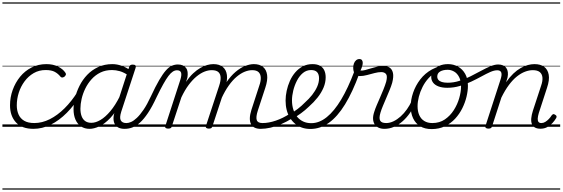

<svg xmlns="http://www.w3.org/2000/svg" viewBox="-20 -1050 4659 1590"><path d="M258 17Q161 17 112 -36.5Q63 -90 63 -178Q63 -244 85 -305Q107 -366 146.5 -414.5Q186 -463 241.5 -491Q297 -519 364 -519Q420 -519 461 -498.5Q502 -478 522 -447Q528 -438 525.5 -431Q523 -424 514 -415Q503 -408 495 -408Q487 -408 480 -416Q461 -440 433.5 -455Q406 -470 358 -470Q303 -470 259 -444.5Q215 -419 183.5 -376.5Q152 -334 135.5 -282.5Q119 -231 119 -177Q119 -136 133.5 -102.5Q148 -69 180 -50Q212 -31 265 -31Q275 -31 279.5 -23.5Q284 -16 283 -6.5Q282 3 275.5 10Q269 17 258 17ZM0 510H524V520H0ZM0 -20H524V0H0ZM0 -505H524V-500H0ZM0 -1030H524V-1020H0Z M256 17Q247 17 242.5 10Q238 3 238.5 -6.5Q239 -16 245.5 -23.5Q252 -31 263 -31Q329 -31 392.5 -63Q456 -95 514.5 -153Q573 -211 622 -289Q628 -297 637 -295Q646 -293 652 -285.5Q658 -278 651 -268Q597 -180 533.5 -116Q470 -52 400 -17.5Q330 17 256 17ZM524 510V520ZM524 -20V0ZM524 -505V-500ZM524 -1030V-1020Z M722 17Q681 17 651 -3Q621 -23 605 -59.5Q589 -96 589 -146Q589 -190 601.5 -240.5Q614 -291 639 -340.5Q664 -390 702 -430Q740 -470 792.5 -494.5Q845 -519 911 -519Q949 -519 988.5 -505Q1028 -491 1059 -467L1047 -423Q1006 -451 972.5 -460.5Q939 -470 908 -470Q854 -470 812 -449.5Q770 -429 738.5 -394Q707 -359 686.5 -317Q666 -275 656 -231.5Q646 -188 646 -150Q646 -114 656 -87.5Q666 -61 686 -47Q706 -33 737 -33Q772 -33 812 -56.5Q852 -80 893.5 -129Q935 -178 973 -254L986 -214Q942 -124 894 -73.5Q846 -23 801.5 -3Q757 17 722 17ZM1011 17Q982 17 961.5 7Q941 -3 930.5 -22.5Q920 -42 920 -69Q920 -96 931 -130L1049 -494Q1053 -506 1059.5 -510.5Q1066 -515 1079 -515Q1097 -515 1102 -507.5Q1107 -500 1103 -488L984 -125Q968 -74 980.5 -52.5Q993 -31 1026 -31Q1035 -31 1039 -23.5Q1043 -16 1041.5 -7Q1040 2 1032.5 9.5Q1025 17 1011 17ZM524 510H1159V520H524ZM524 -20H1159V0H524ZM524 -505H1159V-500H524ZM524 -1030H1159V-1020H524Z M1013 17Q1004 17 1000 9.5Q996 2 998.5 -7Q1001 -16 1008.5 -23.5Q1016 -31 1028 -31Q1045 -31 1066.5 -40.5Q1088 -50 1113.5 -74Q1139 -98 1168.5 -141Q1198 -184 1229 -251Q1268 -335 1298.5 -387Q1329 -439 1354 -467Q1379 -495 1403 -505.5Q1427 -516 1453 -516Q1463 -516 1466 -509Q1469 -502 1466.5 -492.5Q1464 -483 1458.5 -475.5Q1453 -468 1445 -468Q1428 -468 1411 -457Q1394 -446 1375 -421Q1356 -396 1332 -353Q1308 -310 1277 -246Q1240 -166 1205.5 -114.5Q1171 -63 1139 -34.5Q1107 -6 1076 5.5Q1045 17 1013 17ZM1159 510H1259V520H1159ZM1159 -20H1259V0H1159ZM1159 -505H1259V-500H1159ZM1159 -1030H1259V-1020H1159Z M1372 15Q1360 15 1352.5 10Q1345 5 1349 -6L1473 -388Q1486 -429 1479.5 -448.5Q1473 -468 1446 -468Q1435 -468 1430.5 -475.5Q1426 -483 1427 -492.5Q1428 -502 1435 -509Q1442 -516 1453 -516Q1476 -516 1492.5 -509Q1509 -502 1520 -488Q1531 -474 1533.5 -454Q1536 -434 1532 -408L1521 -372Q1549 -414 1579 -442Q1609 -470 1638.5 -487Q1668 -504 1695.5 -511.5Q1723 -519 1747 -519Q1796 -519 1824.5 -496Q1853 -473 1859 -429.5Q1865 -386 1844 -323L1739 -4Q1736 6 1730 10.5Q1724 15 1709 15Q1697 15 1689.5 10Q1682 5 1685 -6L1795 -340Q1808 -379 1807 -408Q1806 -437 1788.5 -453Q1771 -469 1733 -469Q1704 -469 1672.5 -456.5Q1641 -444 1608 -417Q1575 -390 1543 -347.5Q1511 -305 1482 -244L1403 -4Q1401 6 1394 10.5Q1387 15 1372 15ZM2139 17Q2109 17 2088.5 7Q2068 -3 2058 -23.5Q2048 -44 2049 -73Q2050 -102 2062 -140L2127 -340Q2141 -379 2139.5 -408Q2138 -437 2121 -453Q2104 -469 2068 -469Q2039 -469 2006.5 -456Q1974 -443 1940.5 -415Q1907 -387 1875 -342.5Q1843 -298 1814 -235H1789Q1817 -313 1854 -367Q1891 -421 1931 -455Q1971 -489 2010.5 -504Q2050 -519 2082 -519Q2130 -519 2158 -496Q2186 -473 2192 -429.5Q2198 -386 2177 -323L2115 -134Q2098 -81 2106 -56Q2114 -31 2154 -31Q2163 -31 2167 -23.5Q2171 -16 2169.5 -7Q2168 2 2160.5 9.5Q2153 17 2139 17ZM1259 510H2286V520H1259ZM1259 -20H2286V0H1259ZM1259 -505H2286V-500H1259ZM1259 -1030H2286V-1020H1259Z M2139 17Q2127 17 2123 9.5Q2119 2 2122 -7Q2125 -16 2134 -23.5Q2143 -31 2155 -31Q2205 -31 2264 -51Q2323 -71 2383 -110Q2390 -115 2397 -111.5Q2404 -108 2408 -100.5Q2412 -93 2411 -84.5Q2410 -76 2403 -72Q2355 -42 2308.5 -22Q2262 -2 2219 7.5Q2176 17 2139 17ZM2286 510V520ZM2286 -20V0ZM2286 -505V-500ZM2286 -1030V-1020Z M2380 -105Q2414 -124 2446 -148.5Q2478 -173 2504 -200Q2539 -231 2565 -264Q2591 -297 2606.5 -332Q2622 -367 2622 -402Q2622 -435 2606 -452.5Q2590 -470 2556 -470Q2546 -470 2541.5 -477Q2537 -484 2538.5 -494Q2540 -504 2547.5 -511.5Q2555 -519 2568 -519Q2607 -519 2631 -505Q2655 -491 2666 -466.5Q2677 -442 2677 -410Q2677 -367 2659.5 -325Q2642 -283 2610.5 -243Q2579 -203 2537 -166Q2507 -137 2472 -111.5Q2437 -86 2400 -65ZM2286 510H2730V520H2286ZM2286 -20H2730V0H2286ZM2286 -505H2730V-500H2286ZM2286 -1030H2730V-1020H2286Z M2550 18Q2513 18 2481 7Q2449 -4 2424 -25Q2399 -46 2381 -75Q2363 -104 2354 -140Q2345 -176 2345 -217Q2345 -256 2354 -298Q2363 -340 2380.5 -379.5Q2398 -419 2425 -450.5Q2452 -482 2487.5 -500.5Q2523 -519 2568 -519Q2578 -519 2581.5 -511.5Q2585 -504 2583 -494Q2581 -484 2574 -477Q2567 -470 2557 -470Q2518 -470 2488.5 -445.5Q2459 -421 2439 -382Q2419 -343 2408.5 -300Q2398 -257 2398 -219Q2398 -178 2409 -143Q2420 -108 2440.5 -83Q2461 -58 2490.5 -44Q2520 -30 2558 -30Q2624 -30 2686 -80Q2748 -130 2805 -225Q2862 -320 2914 -458Q2917 -466 2925 -467.5Q2933 -469 2941 -466Q2949 -463 2954 -456Q2959 -449 2955 -439Q2900 -288 2837.5 -186Q2775 -84 2703.5 -33Q2632 18 2550 18ZM2730 510H2743V520H2730ZM2730 -20H2743V0H2730ZM2730 -505H2743V-500H2730ZM2730 -1030H2743V-1020H2730Z M3164 17Q3136 17 3115.5 7.5Q3095 -2 3083 -20Q3071 -38 3069.5 -64.5Q3068 -91 3080 -126Q3087 -149 3100 -179.5Q3113 -210 3127.5 -243Q3142 -276 3155.5 -309.5Q3169 -343 3178 -373Q3190 -420 3177 -436.5Q3164 -453 3137 -453Q3113 -453 3082 -445Q3051 -437 3019.5 -428.5Q2988 -420 2959 -420Q2941 -420 2929 -428.5Q2917 -437 2911 -452.5Q2905 -468 2905 -489Q2905 -508 2911 -524.5Q2917 -541 2929 -551Q2941 -561 2956 -561Q2971 -561 2977.5 -552Q2984 -543 2984 -529Q2984 -517 2978.5 -499Q2973 -481 2965 -466Q2982 -464 3004.5 -470Q3027 -476 3052.5 -484Q3078 -492 3104.5 -498Q3131 -504 3154 -504Q3185 -504 3206 -490.5Q3227 -477 3234 -446.5Q3241 -416 3228 -365Q3220 -337 3206.5 -304.5Q3193 -272 3178.5 -238Q3164 -204 3151 -173Q3138 -142 3131 -118Q3117 -72 3128 -51.5Q3139 -31 3178 -31Q3188 -31 3192.5 -23.5Q3197 -16 3195 -7Q3193 2 3185.5 9.5Q3178 17 3164 17ZM2742 510H3310V520H2742ZM2742 -20H3310V0H2742ZM2742 -505H3310V-500H2742ZM2742 -1030H3310V-1020H2742Z M3163 17Q3152 17 3147.5 9.5Q3143 2 3144.5 -7Q3146 -16 3154.5 -23.5Q3163 -31 3178 -31Q3208 -31 3238.5 -45.5Q3269 -60 3297.5 -85.5Q3326 -111 3350 -145Q3374 -179 3391 -217Q3396 -228 3404.5 -228Q3413 -228 3420 -220.5Q3427 -213 3423 -203Q3404 -157 3376.5 -117Q3349 -77 3315.5 -47Q3282 -17 3243.5 0Q3205 17 3163 17ZM3309 510V520ZM3309 -20V0ZM3309 -505V-500ZM3309 -1030V-1020Z M3554 19Q3498 19 3459.5 -4.5Q3421 -28 3401 -70.5Q3381 -113 3381 -168Q3381 -223 3401 -282Q3421 -341 3460 -392Q3499 -443 3557 -475Q3615 -507 3691 -507Q3701 -507 3702.5 -499Q3704 -491 3700 -483.5Q3696 -476 3688 -476Q3639 -476 3599.5 -456Q3560 -436 3530 -403.5Q3500 -371 3479.5 -330.5Q3459 -290 3448.5 -248.5Q3438 -207 3438 -170Q3438 -128 3452 -96.5Q3466 -65 3493.5 -48Q3521 -31 3560 -31Q3620 -31 3664 -61Q3708 -91 3738 -138Q3768 -185 3783 -237.5Q3798 -290 3798 -334Q3798 -381 3782 -412Q3766 -443 3740.5 -457.5Q3715 -472 3688 -472Q3675 -472 3669 -479Q3663 -486 3664 -495.5Q3665 -505 3671.5 -512Q3678 -519 3691 -519Q3735 -519 3772.5 -498.5Q3810 -478 3832.5 -438Q3855 -398 3855 -339Q3855 -298 3843.5 -249.5Q3832 -201 3808.5 -153.5Q3785 -106 3749 -67Q3713 -28 3664.5 -4.5Q3616 19 3554 19ZM3310 510H3911V520H3310ZM3310 -20H3911V0H3310ZM3310 -505H3911V-500H3310ZM3310 -1030H3911V-1020H3310Z M3684 -323Q3641 -323 3611 -334.5Q3581 -346 3566 -366.5Q3551 -387 3551 -413Q3551 -443 3568.5 -467Q3586 -491 3617.5 -505Q3649 -519 3690 -519Q3703 -519 3709 -512Q3715 -505 3714 -495.5Q3713 -486 3706.5 -479Q3700 -472 3687 -472Q3649 -472 3625 -458Q3601 -444 3601 -416Q3601 -400 3610.5 -388.5Q3620 -377 3639 -371Q3658 -365 3688 -365Q3736 -365 3783.5 -380Q3831 -395 3876.5 -418Q3922 -441 3963.5 -463.5Q4005 -486 4041 -501Q4077 -516 4105 -516Q4117 -516 4122.5 -509Q4128 -502 4126.5 -492.5Q4125 -483 4117.5 -475.5Q4110 -468 4098 -468Q4072 -468 4039.5 -453.5Q4007 -439 3968 -417.5Q3929 -396 3883.5 -374.5Q3838 -353 3788 -338Q3738 -323 3684 -323ZM3911 510H3949V520H3911ZM3911 -20H3949V0H3911ZM3911 -505H3949V-500H3911ZM3911 -1030H3949V-1020H3911Z M4024 15Q4012 15 4004.5 10Q3997 5 4000 -6L4124 -388Q4138 -429 4131.5 -448.5Q4125 -468 4098 -468Q4088 -468 4084 -475.5Q4080 -483 4080.5 -492.5Q4081 -502 4088 -509Q4095 -516 4105 -516Q4129 -516 4146 -508.5Q4163 -501 4173 -486.5Q4183 -472 4185.5 -452.5Q4188 -433 4183 -408L4171 -369Q4201 -412 4231 -440.5Q4261 -469 4292 -486.5Q4323 -504 4351.5 -511.5Q4380 -519 4406 -519Q4456 -519 4486 -497Q4516 -475 4524 -431.5Q4532 -388 4510 -323L4442 -114Q4434 -87 4433 -68.5Q4432 -50 4439.5 -40.5Q4447 -31 4463 -31Q4480 -31 4495.5 -40.5Q4511 -50 4525 -64.5Q4539 -79 4548 -94Q4553 -101 4560 -104Q4567 -107 4577 -100Q4588 -94 4589 -86.5Q4590 -79 4585 -71Q4574 -52 4555.5 -31.5Q4537 -11 4512 2.5Q4487 16 4456 16Q4428 16 4410 6Q4392 -4 4384.5 -23.5Q4377 -43 4379.5 -70.5Q4382 -98 4393 -133L4461 -340Q4475 -380 4472 -409Q4469 -438 4449.5 -453.5Q4430 -469 4392 -469Q4362 -469 4328.5 -456.5Q4295 -444 4261 -417Q4227 -390 4194.5 -346.5Q4162 -303 4132 -242L4055 -4Q4052 6 4045.5 10.5Q4039 15 4024 15ZM3948 510H4619V520H3948ZM3948 -20H4619V0H3948ZM3948 -505H4619V-500H3948ZM3948 -1030H4619V-1020H3948Z"/></svg>

Font: Playwrite CO Guides
Style: Regular
Weight: 400
Designer: Veronika Burian, José Scaglione
Foundry: TypeTogether
Version: Version 1.003